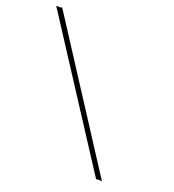

<svg xmlns="http://www.w3.org/2000/svg" viewBox="-286 -778 844 932"><g transform="rotate(20 135.5 -311.5)"><path d="M345.7 51.8Q332 50.8 326.2 50.8Q320.3 50.8 315.4 51.8L-154.3 -672.9L-135.7 -671.9Q-130.9 -671.9 -124 -674.8Z"/></g></svg>

Font: Pinyon Script
Style: Regular
Weight: 400
Designer: Nicole Fally
Foundry: Nicole Fally
Version: Version 1.005